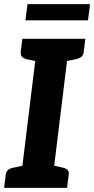

<svg xmlns="http://www.w3.org/2000/svg" viewBox="-29 -916 459 936"><path d="M67 0 156 -727H311L222 0ZM-9 0 -1 -65Q1 -80 11 -88Q21 -96 38 -99L89 -110V0ZM200 0 227 -110 276 -99Q292 -96 300 -88Q308 -80 306 -65L298 0ZM179 -727 151 -617 102 -627Q87 -631 79 -638.5Q71 -646 72 -662L80 -727ZM387 -727 379 -662Q377 -646 367 -638.5Q357 -631 340 -627L289 -617V-727ZM95 -817 105 -896H410L400 -817Z"/></svg>

Font: Aleo ExtraBold
Style: Italic
Weight: 800
Italic angle: -7°
Designer: Alessio Laiso
Foundry: Alessio Laiso
Version: Version 2.001;gftools[0.9.29]